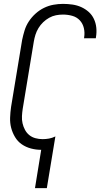

<svg xmlns="http://www.w3.org/2000/svg" viewBox="-20 -763 540 988"><path d="M160 205 192 8Q165 8 139 1Q113 -6 92 -20.5Q71 -35 57.5 -57.5Q44 -80 37.5 -105Q31 -130 32 -157.5Q33 -185 37 -213L94 -558Q99 -582 106.5 -606.5Q114 -631 128.5 -653Q143 -675 163 -693Q183 -711 206.5 -722.5Q230 -734 255 -738.5Q280 -743 304 -743Q329 -743 353 -739.5Q377 -736 398 -726.5Q419 -717 436 -702Q453 -687 463 -666Q473 -645 475.5 -621Q478 -597 474 -573Q474 -571 473.5 -569.5Q473 -568 473 -566H412Q413 -567 413 -568.5Q413 -570 413 -571Q417 -595 411.5 -618.5Q406 -642 390.5 -658.5Q375 -675 352 -681.5Q329 -688 304 -688Q286 -688 268 -684.5Q250 -681 233 -671.5Q216 -662 202 -648.5Q188 -635 178 -618.5Q168 -602 162.5 -584.5Q157 -567 154 -549L97 -204Q94 -185 93 -165.5Q92 -146 96 -128.5Q100 -111 108.5 -95Q117 -79 130.5 -68Q144 -57 162 -52Q180 -47 199 -47Q216 -47 232.5 -50Q249 -53 265 -61L221 205Z"/></svg>

Font: Iosevka Curly Light Oblique
Style: Regular
Weight: 300
Italic angle: -9°
Monospace: yes
Designer: Belleve Invis
Foundry: Belleve Invis
Version: Version 11.1.0; ttfautohint (v1.8.3)